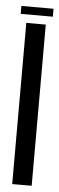

<svg xmlns="http://www.w3.org/2000/svg" viewBox="-61 -687 220 712"><g transform="rotate(5 49.0 -330.5)"><path d="M12.9 0V-600H85.4V0ZM-10.8 -631.5V-661H109V-631.5Z"/></g></svg>

Font: Anybody UltraCondensed Thin
Style: Regular
Weight: 100
Width: 1
Designer: Tyler Finck
Foundry: Etcetera Type Company
Version: Version 1.110